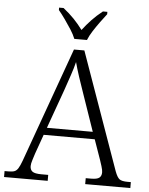

<svg xmlns="http://www.w3.org/2000/svg" viewBox="-63 -981 802 1030"><g transform="rotate(5 338.0 -465.5)"><path d="M-2 0V-32H19Q40 -32 51.5 -36.5Q63 -41 71.5 -55Q80 -69 90 -96L312 -714H368L592 -83Q604 -51 616.5 -41.5Q629 -32 661 -32H678V0H435V-32H463Q496 -32 508 -41.5Q520 -51 520 -71Q520 -83 513.5 -103.5Q507 -124 503 -136L465 -244H190L153 -140Q149 -127 142 -105.5Q135 -84 135 -71Q135 -51 148 -41.5Q161 -32 196 -32H233V0ZM204 -283H451L382 -483Q367 -525 352.5 -569.5Q338 -614 329 -648Q322 -618 307.5 -575.5Q293 -533 279 -492ZM309 -771Q300 -794 283 -820.5Q266 -847 247.5 -873Q229 -899 213 -918V-931H237Q270 -905 295.5 -878.5Q321 -852 343 -822Q366 -852 391 -878.5Q416 -905 449 -931H473V-918Q458 -899 439 -873Q420 -847 403 -820.5Q386 -794 377 -771Z"/></g></svg>

Font: Noto Serif Myanmar Light
Style: Regular
Weight: 300
Designer: Ben Mitchell and the Monotype Design Team
Foundry: Monotype Imaging Inc.
Version: Version 2.106; ttfautohint (v1.8.4.7-5d5b)